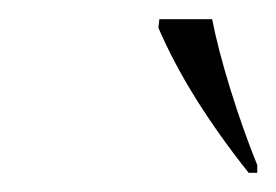

<svg xmlns="http://www.w3.org/2000/svg" viewBox="-20 -786 288 200"><path d="M239 -606Q208 -645 184.5 -682.5Q161 -720 145 -757L146 -766H201Q207 -735 220 -693Q233 -651 248 -614V-606Z"/></svg>

Font: Noto Serif Display ExtraCondensed Light
Style: Italic
Weight: 300
Width: 2
Italic angle: -12°
Designer: Monotype Design Team
Foundry: Monotype Imaging Inc.
Version: Version 2.009